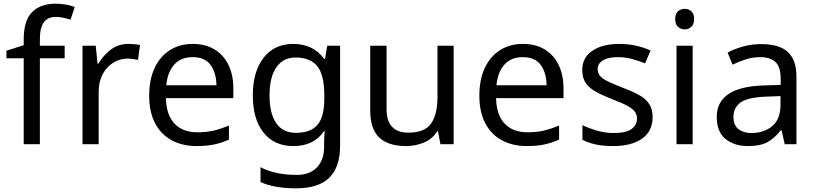

<svg xmlns="http://www.w3.org/2000/svg" viewBox="-20 -785 4436 1045"><path d="M332 -468H197V0H109V-468H15V-509L109 -539V-570Q109 -674 155 -719.5Q201 -765 283 -765Q315 -765 341.5 -759.5Q368 -754 387 -747L364 -678Q348 -683 327 -688Q306 -693 284 -693Q240 -693 218.5 -663.5Q197 -634 197 -571V-536H332Z M679 -546Q694 -546 711.5 -544.5Q729 -543 742 -540L731 -459Q718 -462 702.5 -464Q687 -466 673 -466Q632 -466 596 -443.5Q560 -421 538.5 -380.5Q517 -340 517 -286V0H429V-536H501L511 -438H515Q541 -482 582 -514Q623 -546 679 -546Z M1029 -546Q1098 -546 1147.5 -516Q1197 -486 1223.5 -431.5Q1250 -377 1250 -304V-251H883Q885 -160 929.5 -112.5Q974 -65 1054 -65Q1105 -65 1144.5 -74.5Q1184 -84 1226 -102V-25Q1185 -7 1145 1.5Q1105 10 1050 10Q974 10 915.5 -21Q857 -52 824.5 -113.5Q792 -175 792 -264Q792 -352 821.5 -415Q851 -478 904.5 -512Q958 -546 1029 -546ZM1028 -474Q965 -474 928.5 -433.5Q892 -393 885 -321H1158Q1157 -389 1126 -431.5Q1095 -474 1028 -474Z M1576 -546Q1629 -546 1671.5 -526Q1714 -506 1744 -465H1749L1761 -536H1831V9Q1831 124 1772.5 182Q1714 240 1591 240Q1473 240 1398 206V125Q1477 167 1596 167Q1665 167 1704.5 126.5Q1744 86 1744 16V-5Q1744 -17 1745 -39.5Q1746 -62 1747 -71H1743Q1689 10 1577 10Q1473 10 1414.5 -63Q1356 -136 1356 -267Q1356 -395 1414.5 -470.5Q1473 -546 1576 -546ZM1588 -472Q1521 -472 1484 -418.5Q1447 -365 1447 -266Q1447 -167 1483.5 -114.5Q1520 -62 1590 -62Q1671 -62 1708 -105.5Q1745 -149 1745 -246V-267Q1745 -377 1707 -424.5Q1669 -472 1588 -472Z M2449 -536V0H2377L2364 -71H2360Q2334 -29 2288 -9.5Q2242 10 2190 10Q2093 10 2044 -36.5Q1995 -83 1995 -185V-536H2084V-191Q2084 -63 2203 -63Q2292 -63 2326.5 -113Q2361 -163 2361 -257V-536Z M2826 -546Q2895 -546 2944.5 -516Q2994 -486 3020.5 -431.5Q3047 -377 3047 -304V-251H2680Q2682 -160 2726.5 -112.5Q2771 -65 2851 -65Q2902 -65 2941.5 -74.5Q2981 -84 3023 -102V-25Q2982 -7 2942 1.5Q2902 10 2847 10Q2771 10 2712.5 -21Q2654 -52 2621.5 -113.5Q2589 -175 2589 -264Q2589 -352 2618.5 -415Q2648 -478 2701.5 -512Q2755 -546 2826 -546ZM2825 -474Q2762 -474 2725.5 -433.5Q2689 -393 2682 -321H2955Q2954 -389 2923 -431.5Q2892 -474 2825 -474Z M3532 -148Q3532 -70 3474 -30Q3416 10 3318 10Q3262 10 3221.5 1Q3181 -8 3150 -24V-104Q3182 -88 3227.5 -74.5Q3273 -61 3320 -61Q3387 -61 3417 -82.5Q3447 -104 3447 -140Q3447 -160 3436 -176Q3425 -192 3396.5 -208Q3368 -224 3315 -244Q3263 -264 3226 -284Q3189 -304 3169 -332Q3149 -360 3149 -404Q3149 -472 3204.5 -509Q3260 -546 3350 -546Q3399 -546 3441.5 -536.5Q3484 -527 3521 -510L3491 -440Q3457 -454 3420 -464Q3383 -474 3344 -474Q3290 -474 3261.5 -456.5Q3233 -439 3233 -409Q3233 -387 3246 -371.5Q3259 -356 3289.5 -341.5Q3320 -327 3371 -307Q3422 -288 3458 -268Q3494 -248 3513 -219.5Q3532 -191 3532 -148Z M3707 -737Q3727 -737 3742.5 -723.5Q3758 -710 3758 -681Q3758 -653 3742.5 -639Q3727 -625 3707 -625Q3685 -625 3670 -639Q3655 -653 3655 -681Q3655 -710 3670 -723.5Q3685 -737 3707 -737ZM3750 -536V0H3662V-536Z M4123 -545Q4221 -545 4268 -502Q4315 -459 4315 -365V0H4251L4234 -76H4230Q4195 -32 4156.5 -11Q4118 10 4050 10Q3977 10 3929 -28.5Q3881 -67 3881 -149Q3881 -229 3944 -272.5Q4007 -316 4138 -320L4229 -323V-355Q4229 -422 4200 -448Q4171 -474 4118 -474Q4076 -474 4038 -461.5Q4000 -449 3967 -433L3940 -499Q3975 -518 4023 -531.5Q4071 -545 4123 -545ZM4149 -259Q4049 -255 4010.5 -227Q3972 -199 3972 -148Q3972 -103 3999.5 -82Q4027 -61 4070 -61Q4138 -61 4183 -98.5Q4228 -136 4228 -214V-262Z"/></svg>

Font: Noto Sans Old Turkic
Style: Regular
Weight: 400
Designer: Monotype Design Team
Foundry: Monotype Imaging Inc.
Version: Version 2.003; ttfautohint (v1.8.4.7-5d5b)